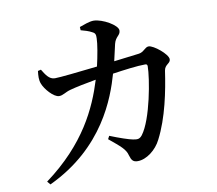

<svg xmlns="http://www.w3.org/2000/svg" viewBox="-88 -887 1176 1040"><g transform="rotate(-10 500.0 -366.5)"><path d="M457 -137C517 -87 544 -67 553 -31C561 -3 570 8 595 8C643 8 698 -34 724 -87C781 -197 809 -339 825 -449C830 -483 861 -482 861 -506C861 -534 787 -594 760 -594C740 -594 729 -567 701 -564L563 -547L584 -639C594 -679 620 -679 620 -707C620 -736 540 -782 491 -783C467 -783 435 -770 412 -762L413 -744C432 -739 457 -732 474 -722C489 -715 492 -706 491 -686C491 -658 479 -590 466 -535C360 -523 259 -512 231 -512C199 -512 182 -542 164 -571L147 -567C144 -541 142 -518 151 -496C162 -466 207 -413 237 -413C259 -413 273 -428 303 -436C331 -444 395 -457 447 -466C401 -317 318 -135 92 32L107 50C418 -96 509 -356 545 -482C607 -491 681 -501 726 -501C733 -501 737 -497 737 -489C737 -425 699 -203 640 -126C626 -109 616 -107 590 -112C568 -116 518 -133 466 -154Z"/></g></svg>

Font: Noto Serif JP SemiBold
Style: Regular
Weight: 600
Designer: Ryoko NISHIZUKA 西塚涼子 (kana & ideographs); Frank Grießhammer (Latin, Greek & Cyrillic); Wenlong ZHANG 张文龙 (bopomofo); San
Foundry: Adobe
Version: Version 2.001;hotconv 1.1.0;makeotfexe 2.6.0